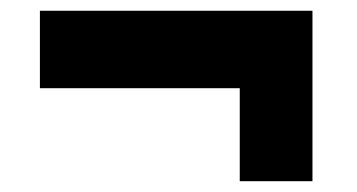

<svg xmlns="http://www.w3.org/2000/svg" viewBox="-20 -435 663 357"><path d="M561 -415V-98.1H425.8V-271H54.2V-415Z"/></svg>

Font: Rawline ExtraBold
Style: Regular
Weight: 800
Designer: Matt McInerney, Pablo Impallari, Rodrigo Fuenzalida
Foundry: Matt McInerney, Pablo Impallari, Rodrigo Fuenzalida
Version: Version 4.020;PS 004.020;hotconv 1.0.88;makeotf.lib2.5.64775